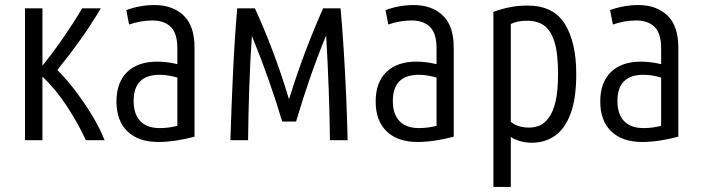

<svg xmlns="http://www.w3.org/2000/svg" viewBox="-20 -555 2778 760"><path d="M79 0V-522H148V-295Q193 -351 233.5 -410Q274 -469 305 -522H379Q340 -456 297 -396Q254 -336 207 -278Q244 -241 279.5 -194Q315 -147 345 -97.5Q375 -48 394 0H320Q289 -67 245.5 -133.5Q202 -200 148 -252V0Z M607 7Q528 7 484.5 -35Q441 -77 441 -153Q441 -229 483.5 -270Q526 -311 602 -311Q622 -311 642 -308.5Q662 -306 682 -301V-364Q682 -423 656 -448.5Q630 -474 583 -474Q561 -474 537.5 -470Q514 -466 491 -458L480 -515Q534 -535 592 -535Q663 -535 706.5 -494Q750 -453 750 -367V-14Q713 -4 676 1.5Q639 7 607 7ZM612 -48Q648 -48 682 -57V-248Q665 -253 647 -256Q629 -259 612 -259Q509 -259 509 -155Q509 -103 535.5 -75.5Q562 -48 612 -48Z M892 0Q896 -133 902.5 -270Q909 -407 919 -522H989Q1024 -446 1058.5 -355.5Q1093 -265 1124 -162Q1156 -265 1190.5 -355.5Q1225 -446 1259 -522H1328Q1335 -446 1340.5 -358.5Q1346 -271 1350 -180Q1354 -89 1356 0H1286Q1285 -98 1281 -205Q1277 -312 1271 -415Q1235 -327 1206 -243Q1177 -159 1152 -74H1097Q1072 -158 1042.5 -241.5Q1013 -325 977 -413Q970 -310 966.5 -204Q963 -98 962 0Z M1633 7Q1554 7 1510.5 -35Q1467 -77 1467 -153Q1467 -229 1509.5 -270Q1552 -311 1628 -311Q1648 -311 1668 -308.5Q1688 -306 1708 -301V-364Q1708 -423 1682 -448.5Q1656 -474 1609 -474Q1587 -474 1563.5 -470Q1540 -466 1517 -458L1506 -515Q1560 -535 1618 -535Q1689 -535 1732.5 -494Q1776 -453 1776 -367V-14Q1739 -4 1702 1.5Q1665 7 1633 7ZM1638 -48Q1674 -48 1708 -57V-248Q1691 -253 1673 -256Q1655 -259 1638 -259Q1535 -259 1535 -155Q1535 -103 1561.5 -75.5Q1588 -48 1638 -48Z M1933 185V-508Q1966 -520 1998.5 -526.5Q2031 -533 2068 -533Q2171 -533 2216 -460Q2261 -387 2261 -262Q2261 -165 2238.5 -105Q2216 -45 2176.5 -17.5Q2137 10 2085 10Q2060 10 2038 3.5Q2016 -3 2002 -13V185ZM2076 -50Q2096 -50 2115.5 -58Q2135 -66 2152 -88.5Q2169 -111 2179 -153Q2189 -195 2189 -262Q2189 -344 2174.5 -390Q2160 -436 2133 -454.5Q2106 -473 2067 -473Q2028 -473 2002 -460V-73Q2028 -50 2076 -50Z M2522 7Q2443 7 2399.5 -35Q2356 -77 2356 -153Q2356 -229 2398.5 -270Q2441 -311 2517 -311Q2537 -311 2557 -308.5Q2577 -306 2597 -301V-364Q2597 -423 2571 -448.5Q2545 -474 2498 -474Q2476 -474 2452.5 -470Q2429 -466 2406 -458L2395 -515Q2449 -535 2507 -535Q2578 -535 2621.5 -494Q2665 -453 2665 -367V-14Q2628 -4 2591 1.5Q2554 7 2522 7ZM2527 -48Q2563 -48 2597 -57V-248Q2580 -253 2562 -256Q2544 -259 2527 -259Q2424 -259 2424 -155Q2424 -103 2450.5 -75.5Q2477 -48 2527 -48Z"/></svg>

Font: Ubuntu Sans Condensed
Style: Regular
Weight: 400
Width: 3
Designer: Dalton Maag Ltd
Foundry: Dalton Maag Ltd
Version: Version 1.006; ttfautohint (v1.8.4.7-5d5b)